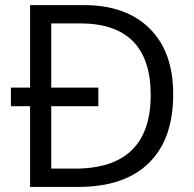

<svg xmlns="http://www.w3.org/2000/svg" viewBox="-20 -734 762 754"><path d="M98.1 -713.9H310.1Q475.1 -713.9 567.6 -622.1Q660.2 -530.3 660.2 -363.8Q660.2 -187 564.2 -93.5Q468.3 0 288.1 0H98.1V-316.9H22.9V-390.1H98.1ZM181.2 -642.1V-390.1H366.2V-316.9H181.2V-71.8H273.9Q571.8 -71.8 571.8 -360.8Q571.8 -642.1 293.9 -642.1Z"/></svg>

Font: Open Sans Hebrew
Style: Regular
Weight: 400
Foundry: Ascender Corporation, Yanek Iontef
Version: Version 2.001;PS 002.001;hotconv 1.0.70;makeotf.lib2.5.58329